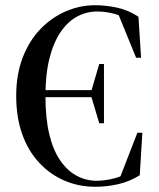

<svg xmlns="http://www.w3.org/2000/svg" viewBox="-20 -699 609 735"><path d="M345 16Q282 16 227 -7.5Q172 -31 130 -76Q88 -121 65 -185.5Q42 -250 42 -332Q42 -413 66.5 -477.5Q91 -542 133.5 -586.5Q176 -631 230.5 -655Q285 -679 345 -679Q384 -679 427 -670Q470 -661 510 -635L520 -478H501L432 -647L485 -633L489 -609Q453 -637 418.5 -646Q384 -655 352 -655Q312 -655 276 -636Q240 -617 212.5 -577Q185 -537 169.5 -476Q154 -415 154 -331Q154 -247 168.5 -186Q183 -125 210 -85.5Q237 -46 273 -26.5Q309 -7 350 -7Q381 -7 418.5 -16.5Q456 -26 491 -54L490 -29L438 -16L506 -191H525L515 -28Q476 -4 432.5 6Q389 16 345 16ZM130 -327V-354H343V-327ZM360 -227 329 -331V-349L360 -454H378V-227Z"/></svg>

Font: Source Serif 4 60pt SemiBold
Style: Regular
Weight: 600
Version: Version 4.004;hotconv 1.0.116;makeotfexe 2.5.65601